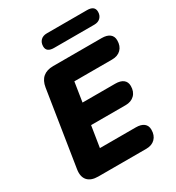

<svg xmlns="http://www.w3.org/2000/svg" viewBox="-208 -1019 1050 1145"><g transform="rotate(-30 317.0 -446.5)"><path d="M130 0Q80 0 57 -26.5Q34 -53 42 -102L123 -617Q130 -661 156 -683Q182 -705 226 -705H560Q596 -705 615 -690Q634 -675 634 -647Q634 -608 611.5 -585.5Q589 -563 550 -563H290L269 -429H494Q530 -429 549 -414Q568 -399 568 -371Q568 -332 545 -309.5Q522 -287 484 -287H246L223 -142H470Q506 -142 525 -127Q544 -112 544 -84Q544 -45 521.5 -22.5Q499 0 461 0ZM285 -796Q233 -796 233 -836Q233 -862 248.5 -877.5Q264 -893 291 -893H568Q620 -893 620 -852Q620 -827 604.5 -811.5Q589 -796 562 -796Z"/></g></svg>

Font: Nunito ExtraLight Black
Style: Italic
Weight: 900
Italic angle: -9°
Version: Version 3.602